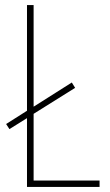

<svg xmlns="http://www.w3.org/2000/svg" viewBox="-20 -734 432 754"><path d="M86 0V-270L17 -227L4 -247L86 -299V-714H112V-315L262 -410L275 -389L112 -287V-25H371V0Z"/></svg>

Font: Noto Sans Devanagari UI Condensed Thin
Style: Regular
Weight: 100
Width: 3
Designer: Jelle Bosma - Monotype Design Team
Foundry: Monotype Imaging Inc.
Version: Version 2.004; ttfautohint (v1.8.4.7-5d5b)